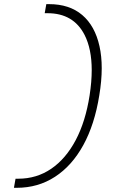

<svg xmlns="http://www.w3.org/2000/svg" viewBox="-20 -811 626 929"><path d="M47.4 97.7 55.2 53.7H68.4Q157.2 53.7 227.8 5.6Q298.3 -42.5 346.2 -132.8Q394 -223.1 413.6 -349.6Q423.8 -416 423.8 -471.7Q423.8 -574.2 389.2 -642.1Q335.4 -747.1 210 -747.1H196.3L204.1 -791H217.3Q315.9 -791 377.7 -738.5Q439.5 -686 461.4 -587.4Q472.2 -539.1 472.2 -481Q472.2 -420.4 460.4 -349.6Q438 -209 383.1 -108.9Q328.1 -8.8 246.1 44.4Q164.1 97.7 61 97.7Z"/></svg>

Font: CaskaydiaCove NFP ExtraLight
Style: Italic
Weight: 200
Italic angle: -10°
Designer: Aaron Bell
Foundry: Saja Typeworks
Version: Version 2111.001; VTT 6.35;Nerd Fonts 3.1.1